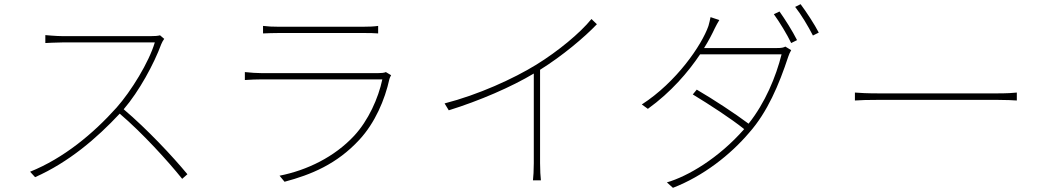

<svg xmlns="http://www.w3.org/2000/svg" viewBox="-20 -846 5000 919"><path d="M746 -677C735 -674 721 -673 700 -673H281C249 -673 197 -678 197 -678V-640C197 -640 251 -643 281 -643H721C693 -548 608 -410 538 -331C426 -206 285 -89 124 -24L148 2C308 -69 442 -183 553 -302C661 -210 783 -76 852 10L877 -12C806 -98 685 -227 572 -323C646 -409 717 -540 752 -635C754 -641 762 -655 766 -660Z M1827 -501C1819 -497 1803 -496 1790 -496H1231C1208 -496 1182 -498 1152 -501V-463C1182 -465 1208 -466 1231 -466H1810C1791 -376 1743 -269 1675 -196C1581 -95 1450 -31 1318 -5L1342 24C1469 -10 1592 -60 1700 -177C1775 -258 1822 -368 1844 -468C1845 -473 1849 -480 1852 -486ZM1239 -686C1264 -687 1286 -688 1314 -688H1716C1747 -688 1769 -688 1790 -686V-722C1769 -719 1748 -718 1717 -718H1314C1284 -718 1264 -719 1239 -722Z M2811 -755C2756 -687 2650 -600 2548 -537C2438 -469 2268 -392 2108 -351L2128 -318C2276 -364 2428 -430 2535 -494V-65C2535 -34 2533 3 2531 17H2569C2567 3 2565 -34 2565 -65V-512C2671 -578 2777 -667 2837 -730Z M3350 -616C3372 -651 3389 -684 3402 -712C3408 -724 3415 -737 3423 -750L3381 -764C3378 -751 3375 -734 3371 -722C3339 -630 3218 -453 3052 -346L3081 -325C3192 -405 3274 -501 3331 -586H3721C3694 -478 3642 -353 3563 -254C3496 -304 3397 -369 3315 -417L3296 -394C3378 -344 3477 -280 3542 -228C3419 -88 3272 -2 3172 27L3201 53C3346 -3 3476 -105 3566 -211C3653 -309 3709 -441 3753 -575C3755 -582 3762 -598 3767 -606L3739 -623C3730 -618 3721 -616 3697 -616ZM3684 -778C3711 -741 3748 -680 3767 -640L3795 -654C3773 -698 3736 -756 3711 -791ZM3786 -813C3815 -776 3848 -721 3871 -676L3899 -690C3879 -729 3839 -790 3812 -826Z M4072 -365C4097 -367 4136 -368 4190 -368H4750C4797 -368 4830 -366 4847 -365V-403C4829 -401 4802 -399 4749 -399H4190C4129 -399 4096 -401 4072 -403Z"/></svg>

Font: Noto Sans T Chinese Thin
Style: Regular
Weight: 100
Designer: Ryoko NISHIZUKA (kana & ideographs); Paul D. Hunt (Latin, Greek & Cyrillic); Wenlong ZHANG (bopomofo); Sandoll Communica
Foundry: Adobe Systems Incorporated
Version: Version 1.000;PS 1;hotconv 1.0.78;makeotf.lib2.5.61930